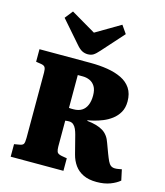

<svg xmlns="http://www.w3.org/2000/svg" viewBox="-141 -1094 1040 1213"><g transform="rotate(15 379.0 -487.0)"><path d="M605 14Q554 14 518.5 -3Q483 -20 461.5 -50Q440 -80 430 -119L399 -240Q394 -259 387 -275Q380 -291 368.5 -301Q357 -311 340 -311Q334 -311 327.5 -310.5Q321 -310 315 -309V-140Q315 -119 320 -106Q325 -93 351 -88L386 -82V0H41V-82L76 -88Q95 -91 101 -100.5Q107 -110 107 -140V-569Q107 -592 100.5 -602.5Q94 -613 73 -616L41 -621V-703H376Q435 -703 487 -694.5Q539 -686 579 -666.5Q619 -647 641.5 -613Q664 -579 664 -528Q664 -486 647 -456.5Q630 -427 603.5 -407Q577 -387 547 -375Q517 -363 491 -356.5Q465 -350 450 -348V-344Q517 -337 554 -314Q591 -291 607 -242L630 -180Q641 -151 649.5 -133Q658 -115 669 -107Q680 -99 696 -99Q707 -99 718 -101Q729 -103 740 -105L755 -35Q732 -15 694 -0.5Q656 14 605 14ZM347 -392Q379 -392 400.5 -405.5Q422 -419 433 -445Q444 -471 444 -507Q444 -545 430.5 -567Q417 -589 395.5 -598.5Q374 -608 350 -608H317V-393Q325 -392 332.5 -392Q340 -392 347 -392ZM343 -751Q323 -751 305.5 -760Q288 -769 267 -794L143 -936L184 -988L346 -893L507 -988L543 -936L416 -794Q395 -770 380 -760.5Q365 -751 343 -751Z"/></g></svg>

Font: Literata 18pt ExtraBold
Style: Regular
Weight: 800
Designer: Latin by Veronika Burian and Jose Scaglione. Greek by Irene Vlachou. Cyrillic by Vera Evstafieva.
Foundry: TypeTogether
Version: Version 3.103;gftools[0.9.29]